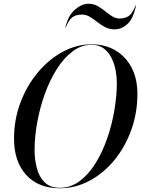

<svg xmlns="http://www.w3.org/2000/svg" viewBox="-20 -997 755 1027"><path d="M417.5 -919Q385.5 -919 366.2 -904Q347 -889 332 -850H329.5Q344.5 -914 380.8 -945.5Q417 -977 453.5 -977Q480 -977 501.5 -965Q523 -953 542 -937.5Q561 -922 579.8 -910Q598.5 -898 619.5 -898Q651.5 -898 670.8 -913Q690 -928 705 -967H707.5Q692.5 -896 661.2 -868Q630 -840 593.5 -840Q564.5 -840 542 -852Q519.5 -864 500 -879.5Q480.5 -895 460.8 -907Q441 -919 417.5 -919ZM300 10Q185 10 120 -61.5Q55 -133 55 -255Q55 -357.5 89.5 -448.8Q124 -540 182.8 -610Q241.5 -680 315.8 -720Q390 -760 470 -760Q541.5 -760 596.8 -727.8Q652 -695.5 683.5 -636Q715 -576.5 715 -495Q715 -392.5 682 -301.2Q649 -210 591.2 -140Q533.5 -70 458.5 -30Q383.5 10 300 10ZM470 -757.5Q415 -757.5 367.8 -721.8Q320.5 -686 283 -626.2Q245.5 -566.5 219.2 -493Q193 -419.5 179 -342Q165 -264.5 165 -195Q165 -144 177 -97.8Q189 -51.5 218.5 -22Q248 7.5 300 7.5Q358 7.5 406 -28.2Q454 -64 491 -123.8Q528 -183.5 553.5 -257Q579 -330.5 592 -408Q605 -485.5 605 -555Q605 -585.5 598.5 -620.8Q592 -656 576.5 -687Q561 -718 535 -737.8Q509 -757.5 470 -757.5Z"/></svg>

Font: Bodoni* 72pt
Style: Italic
Weight: 400
Italic angle: -13°
Version: Version 2.3